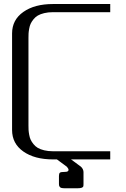

<svg xmlns="http://www.w3.org/2000/svg" viewBox="-20 -812 644 978"><path d="M541.5 -791.5V-750H250Q225.1 -750 205.1 -745.1Q185.1 -740.2 172.4 -732.7Q159.7 -725.1 150.4 -713.4Q141.1 -701.7 136.2 -691.2Q131.3 -680.7 128.7 -666Q126 -651.4 125.5 -641.6Q125 -631.8 125 -618.7V-172.9Q125 -159.7 125.5 -149.9Q126 -140.1 128.7 -125.5Q131.3 -110.8 136.2 -100.3Q141.1 -89.8 150.4 -78.1Q159.7 -66.4 172.4 -58.8Q185.1 -51.3 205.1 -46.4Q225.1 -41.5 250 -41.5H541.5V0H341.8L391.6 36.6Q404.3 47.9 405.3 63.5V126Q405.3 134.3 404.1 137.9Q402.8 141.6 396 144.3Q389.2 147 374 147H311.5Q300.3 147 293.7 145.5Q287.1 144 284.4 139.9Q281.7 135.7 281.2 134Q280.8 132.3 280.3 126V84.5Q280.3 71.8 285.2 67.6Q290 63.5 311.5 63.5Q329.1 63.5 329.1 53.2Q329.1 47.4 320.8 37.6L270 0H250Q156.2 0 98.9 -40.3Q41.5 -80.6 41.5 -149.9V-641.6Q41.5 -710.9 98.9 -751.2Q156.2 -791.5 250 -791.5Z"/></svg>

Font: Gputeks
Style: Regular
Weight: 500
Version: Version 0.9